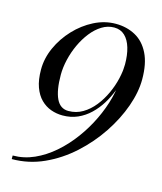

<svg xmlns="http://www.w3.org/2000/svg" viewBox="-115 -844 789 938"><g transform="rotate(15 280.0 -375.0)"><path d="M33.5 10V-8Q89.5 -8 141.5 -31.2Q193.5 -54.5 239.5 -94.5Q285.5 -134.5 323.2 -185.8Q361 -237 388.2 -293.8Q415.5 -350.5 430.2 -407.2Q445 -464 445 -514.5L448.5 -580Q448.5 -627 437.8 -663.2Q427 -699.5 405.5 -720Q384 -740.5 351.5 -740.5Q319 -740.5 289.8 -722.5Q260.5 -704.5 236.5 -674Q212.5 -643.5 195 -605.8Q177.5 -568 168 -527.5Q158.5 -487 158.5 -450Q158.5 -372 178.2 -330.2Q198 -288.5 239.5 -288.5Q279 -288.5 311.5 -307.8Q344 -327 369.5 -359Q395 -391 412.8 -429.8Q430.5 -468.5 439.5 -507.8Q448.5 -547 448.5 -580H465Q465 -551 458.2 -516Q451.5 -481 437.8 -445Q424 -409 403.5 -376Q383 -343 355.5 -316.8Q328 -290.5 293.5 -275.2Q259 -260 217.5 -260Q187 -260 158.5 -270.2Q130 -280.5 107.5 -302.8Q85 -325 71.8 -361.2Q58.5 -397.5 58.5 -450Q58.5 -506.5 83.2 -561.5Q108 -616.5 150 -661.2Q192 -706 245 -733Q298 -760 354.5 -760Q410 -760 454 -736Q498 -712 523.2 -661.2Q548.5 -610.5 548.5 -530.5Q548.5 -466.5 522.5 -393Q496.5 -319.5 449 -248.2Q401.5 -177 337 -118.5Q272.5 -60 195.5 -25Q118.5 10 33.5 10Z"/></g></svg>

Font: Bodoni Moda SC 11pt
Style: Italic
Weight: 400
Italic angle: -13°
Version: Version 2.005